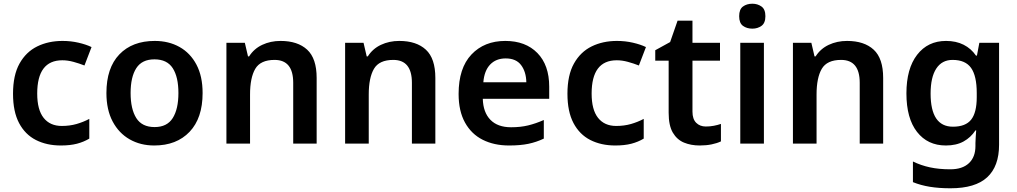

<svg xmlns="http://www.w3.org/2000/svg" viewBox="-20 -772 5468 1032"><path d="M307 10Q231 10 173 -19.5Q115 -49 82.5 -110.5Q50 -172 50 -268Q50 -368 85 -430.5Q120 -493 180 -522.5Q240 -552 316 -552Q361 -552 402 -542.5Q443 -533 472 -519L434 -420Q406 -431 375 -439.5Q344 -448 315 -448Q180 -448 180 -269Q180 -182 214.5 -138.5Q249 -95 312 -95Q355 -95 391.5 -105.5Q428 -116 460 -133V-27Q430 -9 393.5 0.5Q357 10 307 10Z M1069 -272Q1069 -137 999 -63.5Q929 10 809 10Q735 10 677 -23Q619 -56 585.5 -119Q552 -182 552 -272Q552 -407 621.5 -479.5Q691 -552 812 -552Q887 -552 945 -519.5Q1003 -487 1036 -424.5Q1069 -362 1069 -272ZM682 -272Q682 -186 712.5 -137.5Q743 -89 811 -89Q878 -89 908.5 -137.5Q939 -186 939 -272Q939 -358 908.5 -405.5Q878 -453 810 -453Q743 -453 712.5 -405.5Q682 -358 682 -272Z M1488 -552Q1580 -552 1631 -505Q1682 -458 1682 -353V0H1556V-327Q1556 -450 1456 -450Q1380 -450 1352 -402Q1324 -354 1324 -264V0H1197V-542H1296L1313 -469H1319Q1345 -510 1389.5 -531Q1434 -552 1488 -552Z M2126 -552Q2218 -552 2269 -505Q2320 -458 2320 -353V0H2194V-327Q2194 -450 2094 -450Q2018 -450 1990 -402Q1962 -354 1962 -264V0H1835V-542H1934L1951 -469H1957Q1983 -510 2027.5 -531Q2072 -552 2126 -552Z M2696 -552Q2805 -552 2868.5 -487Q2932 -422 2932 -306V-241H2575Q2577 -168 2616 -128Q2655 -88 2727 -88Q2778 -88 2819 -98Q2860 -108 2903 -127V-27Q2863 -8 2820 1Q2777 10 2716 10Q2636 10 2575 -20.5Q2514 -51 2479.5 -113Q2445 -175 2445 -267Q2445 -406 2514 -479Q2583 -552 2696 -552ZM2698 -458Q2646 -458 2614.5 -425Q2583 -392 2578 -330H2809Q2808 -386 2781 -422Q2754 -458 2698 -458Z M3287 10Q3211 10 3153 -19.5Q3095 -49 3062.5 -110.5Q3030 -172 3030 -268Q3030 -368 3065 -430.5Q3100 -493 3160 -522.5Q3220 -552 3296 -552Q3341 -552 3382 -542.5Q3423 -533 3452 -519L3414 -420Q3386 -431 3355 -439.5Q3324 -448 3295 -448Q3160 -448 3160 -269Q3160 -182 3194.5 -138.5Q3229 -95 3292 -95Q3335 -95 3371.5 -105.5Q3408 -116 3440 -133V-27Q3410 -9 3373.5 0.5Q3337 10 3287 10Z M3774 -92Q3796 -92 3817 -96Q3838 -100 3855 -106V-12Q3834 -2 3805 4Q3776 10 3741 10Q3694 10 3656.5 -5.5Q3619 -21 3596.5 -59Q3574 -97 3574 -166V-446H3502V-502L3582 -546L3622 -661H3702V-542H3850V-446H3702V-172Q3702 -132 3722 -112Q3742 -92 3774 -92Z M4024 -752Q4052 -752 4073 -737Q4094 -722 4094 -685Q4094 -648 4073 -633Q4052 -618 4024 -618Q3994 -618 3973.5 -633Q3953 -648 3953 -685Q3953 -722 3973.5 -737Q3994 -752 4024 -752ZM4086 -542V0H3959V-542Z M4533 -552Q4625 -552 4676 -505Q4727 -458 4727 -353V0H4601V-327Q4601 -450 4501 -450Q4425 -450 4397 -402Q4369 -354 4369 -264V0H4242V-542H4341L4358 -469H4364Q4390 -510 4434.5 -531Q4479 -552 4533 -552Z M5065 -552Q5119 -552 5159.5 -531.5Q5200 -511 5226 -473H5231L5244 -542H5350V6Q5350 122 5286 181Q5222 240 5089 240Q5027 240 4978 232Q4929 224 4887 207V96Q4930 117 4978.5 127.5Q5027 138 5088 138Q5153 138 5188 105Q5223 72 5223 13V-3Q5223 -16 5224.5 -36.5Q5226 -57 5227 -71H5223Q5198 -33 5159 -11.5Q5120 10 5064 10Q4966 10 4909 -63Q4852 -136 4852 -270Q4852 -403 4909.5 -477.5Q4967 -552 5065 -552ZM5100 -450Q5043 -450 5012.5 -403.5Q4982 -357 4982 -269Q4982 -91 5102 -91Q5170 -91 5200 -129Q5230 -167 5230 -250V-272Q5230 -364 5199.5 -407Q5169 -450 5100 -450Z"/></svg>

Font: Noto Sans Thai Looped SemiBold
Style: Regular
Weight: 600
Designer: Sasikarn Vongin, Ben Mitchell
Foundry: The Fontpad Ltd
Version: Version 1.001; ttfautohint (v1.8.4.7-5d5b)